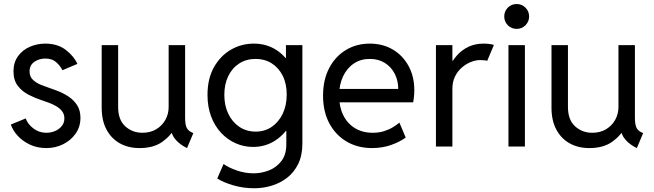

<svg xmlns="http://www.w3.org/2000/svg" viewBox="-20 -748 3340 980"><path d="M216.8 7.8Q170.9 7.8 133.5 -9.5Q96.2 -26.9 70.8 -54.4Q45.4 -82 35.2 -112.3L111.3 -143.6Q121.6 -114.3 150.6 -92.3Q179.7 -70.3 216.8 -70.3Q240.2 -70.3 261.2 -79.3Q282.2 -88.4 295.4 -104.7Q308.6 -121.1 308.6 -143.6Q308.6 -165.5 296.4 -180.9Q284.2 -196.3 265.1 -207Q246.1 -217.8 225.3 -225.1Q204.6 -232.4 187.5 -238.3Q158.2 -248 126 -264.4Q93.8 -280.8 71.3 -309.3Q48.8 -337.9 48.8 -383.8Q48.8 -429.2 71.8 -460.9Q94.7 -492.7 131.8 -509Q168.9 -525.4 210.9 -525.4Q273.9 -525.4 315.7 -493.4Q357.4 -461.4 375 -421.9L298.8 -389.6Q287.1 -412.6 266.4 -430.9Q245.6 -449.2 210.9 -449.2Q179.7 -449.2 155.3 -432.4Q130.9 -415.5 130.9 -383.8Q130.9 -356.9 147.9 -340.8Q165 -324.7 189.2 -314.9Q213.4 -305.2 235.4 -297.9Q255.4 -291.5 281.7 -280.8Q308.1 -270 333 -252.9Q357.9 -235.8 374.3 -210Q390.6 -184.1 390.6 -146.5Q390.6 -101.6 366.5 -66.7Q342.3 -31.7 302.7 -12Q263.2 7.8 216.8 7.8Z M692.4 7.8Q634.8 7.8 591.3 -16.6Q547.9 -41 523.4 -87.2Q499 -133.3 499 -198.2V-517.6H583V-202.1Q583 -136.2 619.4 -103.3Q655.8 -70.3 707 -70.3Q747.1 -70.3 777.1 -88.1Q807.1 -106 824 -136Q840.8 -166 840.8 -202.1V-517.6H924.8V-146.5Q924.8 -112.3 933.1 -95.5Q941.4 -78.6 966.8 -68.4L934.6 7.8Q898.9 -9.3 876.7 -34.9Q854.5 -60.5 854.5 -85.9L894.5 -68.4H829.1L873 -97.7Q853.5 -56.2 808.6 -24.2Q763.7 7.8 692.4 7.8Z M1277.3 212.9Q1221.7 212.9 1170.4 197.8Q1119.1 182.6 1088.9 163.1L1121.1 88.9Q1145.5 106.9 1187.7 121.8Q1230 136.7 1275.4 136.7Q1313.5 136.7 1351.8 122.1Q1390.1 107.4 1415.8 74.7Q1441.4 42 1441.4 -11.7V-80.1H1426.8L1445.3 -126V-404.3L1420.9 -452.1H1439.5V-517.6H1523.4V-15.6Q1523.4 44.9 1502.4 88.1Q1481.4 131.3 1446 158.9Q1410.6 186.5 1366.9 199.7Q1323.2 212.9 1277.3 212.9ZM1271.5 2Q1225.1 2 1183.1 -16.6Q1141.1 -35.2 1108.6 -69.8Q1076.2 -104.5 1057.6 -153.6Q1039.1 -202.6 1039.1 -263.7Q1039.1 -346.2 1072 -404.8Q1105 -463.4 1158.7 -494.4Q1212.4 -525.4 1275.4 -525.4Q1340.3 -525.4 1390.9 -492.7Q1441.4 -460 1470.2 -401.4Q1499 -342.8 1499 -265.6Q1499 -188 1469.2 -127.7Q1439.5 -67.4 1387.9 -32.7Q1336.4 2 1271.5 2ZM1285.2 -76.2Q1331.1 -76.2 1366.7 -100.3Q1402.3 -124.5 1422.9 -167.2Q1443.4 -210 1443.4 -265.6Q1443.4 -320.8 1422.9 -361.6Q1402.3 -402.3 1366.7 -424.8Q1331.1 -447.3 1285.2 -447.3Q1237.3 -447.3 1201.2 -424.1Q1165 -400.9 1145 -359.4Q1125 -317.9 1125 -263.7Q1125 -209 1145.5 -166.7Q1166 -124.5 1202.1 -100.3Q1238.3 -76.2 1285.2 -76.2Z M1878.9 7.8Q1806.2 7.8 1749.8 -25.1Q1693.4 -58.1 1661.1 -118.2Q1628.9 -178.2 1628.9 -259.8Q1628.9 -340.8 1660.2 -400.4Q1691.4 -460 1745.4 -492.7Q1799.3 -525.4 1867.2 -525.4Q1934.1 -525.4 1985.4 -494.9Q2036.6 -464.4 2065.7 -410.6Q2094.7 -356.9 2094.7 -288.1Q2094.7 -267.1 2092.5 -250.5Q2090.3 -233.9 2088.9 -225.6H1692.4V-293.9H2012.7Q2012.7 -335.9 1995.1 -370.8Q1977.5 -405.8 1944.8 -426.5Q1912.1 -447.3 1867.2 -447.3Q1821.3 -447.3 1786.1 -423.8Q1751 -400.4 1731 -358.2Q1710.9 -315.9 1710.9 -259.8Q1710.9 -203.1 1731.9 -160.4Q1752.9 -117.7 1791.5 -94Q1830.1 -70.3 1882.8 -70.3Q1914.1 -70.3 1939.7 -78.4Q1965.3 -86.4 1985.1 -98.4Q2004.9 -110.4 2018.6 -122.1L2050.8 -45.9Q2021 -23.9 1976.3 -8.1Q1931.6 7.8 1878.9 7.8Z M2205.1 0V-517.6H2289.1V-438.5H2302.7L2274.4 -406.2Q2288.6 -438.5 2312.7 -465.6Q2336.9 -492.7 2370.8 -509Q2404.8 -525.4 2448.2 -525.4Q2465.3 -525.4 2480.2 -523.2Q2495.1 -521 2501 -518.6L2466.8 -437.5Q2463.9 -439 2453.6 -440.2Q2443.4 -441.4 2430.7 -441.4Q2408.2 -441.4 2383.5 -431.6Q2358.9 -421.9 2337.4 -403.3Q2315.9 -384.8 2302.5 -357.7Q2289.1 -330.6 2289.1 -295.9V0Z M2575.2 0V-517.6H2659.2V0ZM2617.2 -600.6Q2590.3 -600.6 2572 -619.1Q2553.7 -637.7 2553.7 -664.1Q2553.7 -690.4 2572 -709Q2590.3 -727.5 2617.2 -727.5Q2643.6 -727.5 2662.1 -709Q2680.7 -690.4 2680.7 -664.1Q2680.7 -637.7 2662.1 -619.1Q2643.6 -600.6 2617.2 -600.6Z M2988.3 7.8Q2930.7 7.8 2887.2 -16.6Q2843.8 -41 2819.3 -87.2Q2794.9 -133.3 2794.9 -198.2V-517.6H2878.9V-202.1Q2878.9 -136.2 2915.3 -103.3Q2951.7 -70.3 3002.9 -70.3Q3043 -70.3 3073 -88.1Q3103 -106 3119.9 -136Q3136.7 -166 3136.7 -202.1V-517.6H3220.7V-146.5Q3220.7 -112.3 3229 -95.5Q3237.3 -78.6 3262.7 -68.4L3230.5 7.8Q3194.8 -9.3 3172.6 -34.9Q3150.4 -60.5 3150.4 -85.9L3190.4 -68.4H3125L3168.9 -97.7Q3149.4 -56.2 3104.5 -24.2Q3059.6 7.8 2988.3 7.8Z"/></svg>

Font: Reddit Sans
Style: Regular
Weight: 400
Designer: Stephen Hutchings
Foundry: Reddit
Version: Version 1.014